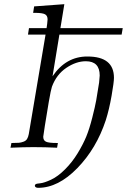

<svg xmlns="http://www.w3.org/2000/svg" viewBox="-20 -714 613 928"><path d="M30.8 0 35.2 -22.9H39.1Q61 -22.9 71.5 -23.9Q82 -24.9 93.5 -29.1Q105 -33.2 110.6 -42Q116.2 -50.8 119.1 -65.9L200.2 -546.9H115.2L120.1 -578.1H205.1Q206.1 -583 208 -598.4Q210 -613.8 210 -620.1Q210 -638.2 197.5 -645Q185.1 -651.9 147.9 -651.9H140.1L145 -683.1L291 -693.8L272 -578.1H573.2L567.9 -546.9H267.1L233.9 -345.2Q298.8 -441.4 402.8 -440.9Q530.8 -440.9 530.8 -337.9Q530.8 -316.9 519.3 -251Q507.8 -185.1 491.2 -132.8Q446.3 3.4 353.8 98.6Q261.2 193.8 165 193.8Q153.8 193.8 149.9 188Q146 182.1 152.8 175.8Q154.8 173.8 174.3 171.9Q193.8 169.9 226.8 154.5Q259.8 139.2 294.9 104Q329.1 69.8 355.5 26.4Q381.8 -17.1 397 -54Q412.1 -90.8 426 -145.5Q439.9 -200.2 445.1 -229.5Q450.2 -258.8 459 -314.9Q461.9 -344.7 461.9 -349.1Q461.9 -418 395 -418Q348.1 -418 300.5 -386Q252.9 -354 231 -294.9Q226.1 -280.8 215.6 -220.5Q205.1 -160.2 196.8 -106L189 -53.2Q189 -35.2 202.4 -29.1Q215.8 -22.9 253.9 -22.9H259.8L255.9 0Q198.7 -2.9 141.1 -2.9Q96.7 -2.9 30.8 0Z"/></svg>

Font: CMU Serif Extra
Style: RomanSlanted
Weight: 500
Italic angle: -9.46001°
Version: Version 0.7.0